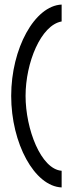

<svg xmlns="http://www.w3.org/2000/svg" viewBox="-20 -715 323 841"><path d="M29 -295C29 -87 131 101 250 106V33C159 26 92 -150 92 -295C92 -440 159 -605 250 -621V-695C132 -690 29 -503 29 -295Z"/></svg>

Font: Charger Sport
Style: LitNrw
Weight: 300
Designer: Jasper
Foundry: Cannot Into Space Fonts
Version: Version 1.1